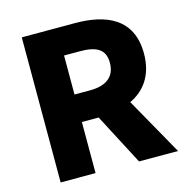

<svg xmlns="http://www.w3.org/2000/svg" viewBox="-109 -847 925 951"><g transform="rotate(-15 354.0 -372.0)"><path d="M265 -603H345C430 -603 475 -580 475 -510C475 -440 430 -403 345 -403H265ZM688 0 522 -295C599 -331 650 -401 650 -510C650 -690 518 -744 359 -744H86V0H265V-262H351L488 0Z"/></g></svg>

Font: Noto Sans Korean Black
Style: Bold
Weight: 900
Designer: Ryoko NISHIZUKA (kana & ideographs); Paul D. Hunt (Latin, Greek & Cyrillic); Wenlong ZHANG (bopomofo); Sandoll Communica
Foundry: Adobe Systems Incorporated
Version: Version 1.000;PS 1;hotconv 1.0.78;makeotf.lib2.5.61930